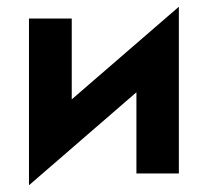

<svg xmlns="http://www.w3.org/2000/svg" viewBox="-20 -515 617 570"><path d="M66 35V-460H193V-220L511 -495V0H385V-241Z"/></svg>

Font: Venryn Sans SemiBold
Style: Regular
Weight: 600
Designer: Owen Earl, indestructible type* (font) & Cristiano Sobral (main changes)
Version: Version 3.60;October 28, 2020;FontCreator 13.0.0.2681 64-bit